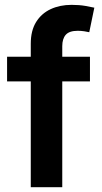

<svg xmlns="http://www.w3.org/2000/svg" viewBox="-20 -775 424 795"><path d="M352.5 -540V-438H9.3V-540ZM107.4 0V-594.2Q107.4 -647.9 129.4 -683.6Q151.4 -719.2 189.7 -737.1Q228 -754.9 276.4 -754.9Q308.1 -754.9 333.5 -750.5Q358.9 -746.1 370.6 -743.2L349.6 -641.6Q341.8 -643.6 328.9 -645.5Q315.9 -647.5 301.8 -647.5Q267.1 -647.5 252.4 -631.1Q237.8 -614.7 237.8 -583.5V0Z"/></svg>

Font: V-Inter
Style: SemiBold-600
Weight: 600
Designer: Rasmus Andersson
Foundry: rsms
Version: Version 4.000;git-4146feb